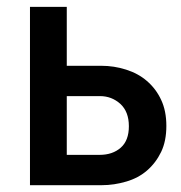

<svg xmlns="http://www.w3.org/2000/svg" viewBox="-20 -543 531 563"><path d="M67.9 -522.9H175.8V-350.1H276.9Q314.5 -350.1 349.6 -338.9Q385.3 -327.6 410.6 -305.7Q437.5 -282.7 452.6 -250Q467.8 -217.8 467.8 -173.8Q467.8 -129.4 452.6 -97.7Q437 -65.4 411.1 -43Q385.7 -21 350.6 -10.7Q314.5 0 278.8 0H67.9ZM272 -88.9Q310.1 -88.9 334 -109.9Q357.9 -130.9 357.9 -172.9Q357.9 -215.3 333 -238.3Q307.6 -261.2 272.9 -261.2H175.8V-88.9Z"/></svg>

Font: Rising Sun DemiBold
Style: DemiBold
Weight: 600
Designer: Matt McInerney, Pablo Impallari, Rodrigo Fuenzalida
Foundry: Matt McInerney, Pablo Impallari, Rodrigo Fuenzalida
Version: Version 1.000